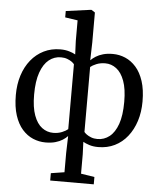

<svg xmlns="http://www.w3.org/2000/svg" viewBox="-66 -875 970 1172"><g transform="rotate(5 418.5 -289.0)"><path d="M286 240.5V195.5L368.5 182.5V64L371.5 -39.5Q359.5 -26.5 341 -14.8Q322.5 -3 297 4.2Q271.5 11.5 236.5 11.5Q197 11.5 160.2 -4Q123.5 -19.5 94.5 -52.2Q65.5 -85 48.5 -137Q31.5 -189 31.5 -261.5Q31.5 -327 49 -381.8Q66.5 -436.5 99.2 -477Q132 -517.5 177.5 -540Q223 -562.5 279 -562.5Q308.5 -562.5 332.8 -555.2Q357 -548 371 -539.5L367.5 -621V-748L290.5 -759.5V-798.5L441.5 -819H447L468.5 -805V-621L465.5 -512Q478.5 -525 496.8 -536.5Q515 -548 540.5 -555.2Q566 -562.5 600 -562.5Q640 -562.5 676.8 -546.8Q713.5 -531 742.5 -498.2Q771.5 -465.5 788.5 -413.5Q805.5 -361.5 805.5 -288.5Q805.5 -224 788 -169.2Q770.5 -114.5 738.2 -73.8Q706 -33 660.8 -10.8Q615.5 11.5 560 11.5Q529 11.5 505 3.8Q481 -4 467 -12.5L470 64V182.5L553 195.5V240.5ZM278.5 -51Q309 -51 332.8 -61Q356.5 -71 368.5 -81.5V-479Q364 -485.5 352.8 -493.8Q341.5 -502 324.8 -508.2Q308 -514.5 286 -514.5Q245.5 -514.5 213 -488.8Q180.5 -463 161.5 -409.5Q142.5 -356 142.5 -273.5Q142.5 -195.5 160.8 -146.2Q179 -97 209.8 -74Q240.5 -51 278.5 -51ZM551 -37Q592 -37 624.5 -62.5Q657 -88 675.8 -141Q694.5 -194 694.5 -277Q694.5 -356 676.2 -405.5Q658 -455 627.2 -478.2Q596.5 -501.5 559.5 -501.5Q528.5 -501.5 504.5 -491.5Q480.5 -481.5 468.5 -471V-73Q473.5 -66.5 484.5 -58.2Q495.5 -50 512.5 -43.5Q529.5 -37 551 -37Z"/></g></svg>

Font: Merriweather 36pt
Style: Regular
Weight: 400
Designer: Eben Sorkin
Foundry: Eben Sorkin
Version: Version 2.100